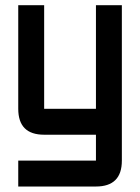

<svg xmlns="http://www.w3.org/2000/svg" viewBox="-20 -508 528 724"><path d="M48.8 -488.3H146.5V-97.7H341.8V-488.3H439.5V97.7Q439.5 195.3 341.8 195.3H48.8V97.7H341.8V0H146.5Q48.8 0 48.8 -97.7Z"/></svg>

Font: BabelStone Runic Staveless Rule
Style: Regular
Weight: 400
Designer: Andrew West
Foundry: BabelStone
Version: Version 3.002 March 14, 2022